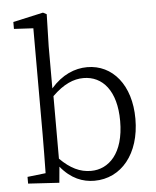

<svg xmlns="http://www.w3.org/2000/svg" viewBox="-56 -849 739 911"><g transform="rotate(-5 313.5 -394.0)"><path d="M42 0 190 9 197 -67C246 -7 302 14 357 14C485 14 576 -95 576 -262C576 -423 490 -526 369 -526C310 -526 249 -501 196 -440V-640L200 -793L183 -802L39 -770V-737L131 -732V-227C131 -175 130 -97 129 -42L42 -32ZM347 -476C438 -476 503 -402 503 -258C503 -103 429 -34 345 -34C293 -34 247 -56 198 -105V-403C252 -456 300 -476 347 -476Z"/></g></svg>

Font: Kiri Minchoo Light
Style: Regular
Weight: 300
Designer: Ryoko NISHIZUKA 西塚涼子 (kana & ideographs); Frank Grießhammer (Latin, Greek & Cyrillic);
akenotsuki.com/eyeben/fonts/ (U+
Foundry: Adobe
akenotsuki.com/eyeben/fonts/
Version: Version 4.002;hotconv 1.0.119;makeotfexe 2.5.65604